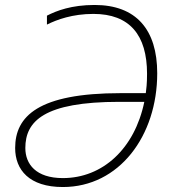

<svg xmlns="http://www.w3.org/2000/svg" viewBox="-20 -743 691 773"><path d="M233 10C460 10 613 -196 613 -448C613 -624 528 -723 361 -723C268 -723 208 -700 169 -680V-644C209 -664 272 -687 356 -687C502 -687 572 -602 572 -446C572 -406 569 -383 567 -368H466C134 -368 41 -275 41 -147C41 -59 98 10 233 10ZM233 -26C125 -26 82 -82 82 -147C82 -255 157 -333 460 -333H561C522 -144 393 -26 233 -26Z"/></svg>

Font: Noto Sans ExtraLight
Style: Italic
Weight: 200
Italic angle: -12°
Designer: Monotype Design Team
Foundry: Monotype Imaging Inc.
Version: Version 2.013